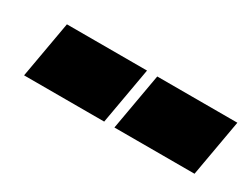

<svg xmlns="http://www.w3.org/2000/svg" viewBox="-31 -874 570 439"><g transform="rotate(30 254.0 -655.0)"><path d="M269.5 -730.5 243 -580.5H31.5L58 -730.5ZM508 -730.5 481.5 -580.5H270L296.5 -730.5Z"/></g></svg>

Font: Rudi
Style: Regular
Weight: 400
Italic angle: -10°
Designer: Tyler Finck
Foundry: Etcetera Type Company
Version: Version 1.111; ttfautohint (v1.8.4)